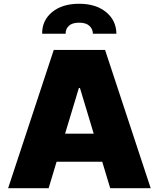

<svg xmlns="http://www.w3.org/2000/svg" viewBox="-20 -990 835 1010"><path d="M235.8 0H22.7L262.8 -727.3H532.7L772.7 0H559.7L517.8 -139.2H277.7ZM201.7 -812.5Q201 -882.5 254.1 -926.3Q307.2 -970.2 396.3 -970.2Q484.4 -970.2 538 -926.3Q591.6 -882.5 592.3 -812.5H468.8Q468 -837.4 450.3 -854Q432.5 -870.7 396.3 -870.7Q359.7 -870.7 342.2 -854Q324.6 -837.4 325.3 -812.5ZM322.4 -286.9H473L400.6 -527H394.9Z"/></svg>

Font: Karasuma Gothic
Style: Black
Weight: 900
Designer: Rasmus Andersson / Ryoko Nishizuka
Foundry: Genbu
Version: Version 1.00